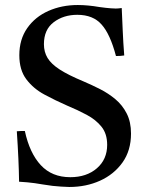

<svg xmlns="http://www.w3.org/2000/svg" viewBox="-20 -731 587 765"><path d="M256 14Q255 14 223.5 12.5Q192 11 151 4Q117 -2 89.5 -4.5Q62 -7 56 -7Q55 -90 47 -208Q55 -209 63.5 -209Q72 -209 79 -209Q98 -121 142.5 -73Q187 -25 260 -25Q325 -25 366 -60.5Q407 -96 407 -154Q407 -198 384.5 -226Q362 -254 325.5 -273.5Q289 -293 248 -310Q200 -331 156.5 -354.5Q113 -378 85 -415Q57 -452 57 -511Q57 -574 88.5 -619Q120 -664 173 -687.5Q226 -711 290 -711Q310 -711 331.5 -709Q353 -707 376 -703Q405 -699 420.5 -698Q436 -697 441 -697Q444 -697 452 -697.5Q460 -698 465 -699Q467 -655 469 -608Q471 -561 475 -510Q455 -507 442 -508Q419 -595 385 -633Q351 -672 288 -672Q233 -672 194 -642.5Q155 -613 155 -555Q155 -524 169.5 -500Q184 -476 218 -454Q252 -432 312 -407Q345 -393 378.5 -376Q412 -359 440 -335.5Q468 -312 485 -278.5Q502 -245 502 -199Q502 -131 468 -83.5Q434 -36 378.5 -11Q323 14 256 14Z"/></svg>

Font: Tiro Gurmukhi
Style: Regular
Weight: 400
Designer: Gurmukhi: John Hudson & Fiona Ross. Latin: John Hudson.
Foundry: Tiro Typeworks Ltd.
Version: Version 1.52